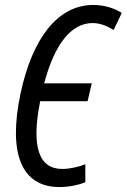

<svg xmlns="http://www.w3.org/2000/svg" viewBox="-20 -744 511 774"><path d="M219 10C259 10 295 2 324 -9V-82C298 -71 261 -63 231 -63C137 -63 105 -151 142 -336H333L350 -408H158C200 -566 267 -651 353 -651C379 -651 406 -643 438 -623L471 -692C437 -713 397 -724 356 -724C212 -724 110 -588 63 -368C11 -123 68 10 219 10Z"/></svg>

Font: Noto Sans ExtraCondensed
Style: Italic
Weight: 400
Width: 2
Italic angle: -12°
Designer: Monotype Design Team
Foundry: Monotype Imaging Inc.
Version: Version 2.013